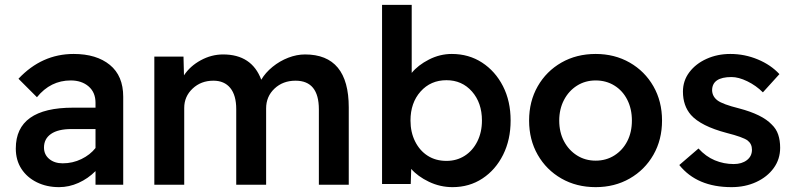

<svg xmlns="http://www.w3.org/2000/svg" viewBox="-20 -760 3266 790"><path d="M223 10Q172 10 131.5 -10Q91 -30 68 -65.5Q45 -101 45 -149Q45 -317 281 -317H373V-337Q373 -380 344.5 -404.5Q316 -429 271 -429Q188 -429 132 -360L56 -436Q152 -538 283 -538Q377 -538 432 -493Q487 -448 487 -362V0H373V-56Q342 -25 303 -7.5Q264 10 223 10ZM238 -88Q279 -88 315 -105.5Q351 -123 373 -151V-229H274Q219 -229 190 -209Q161 -189 161 -153Q161 -124 182.5 -106Q204 -88 238 -88Z M615 0V-527H735L737 -450Q762 -488 806 -512Q850 -536 898 -536Q1016 -536 1055 -432Q1072 -461 1101.5 -485Q1131 -509 1166 -522.5Q1201 -536 1235 -536Q1415 -536 1415 -318V0H1292V-310Q1292 -428 1196 -428Q1144 -428 1109.5 -395.5Q1075 -363 1075 -314V0H952V-311Q952 -368 927.5 -398Q903 -428 858 -428Q807 -428 772.5 -395.5Q738 -363 738 -316V0Z M1842 10Q1791 10 1745 -12Q1699 -34 1672 -65L1670 -3H1552V-740H1674V-460Q1700 -492 1745 -515Q1790 -538 1839 -538Q1909 -538 1963.5 -502.5Q2018 -467 2049.5 -405.5Q2081 -344 2081 -264Q2081 -185 2050 -123Q2019 -61 1965 -25.5Q1911 10 1842 10ZM1817 -98Q1859 -98 1892 -119Q1925 -140 1944 -178Q1963 -216 1963 -264Q1963 -337 1922 -383.5Q1881 -430 1817 -430Q1752 -430 1710.5 -383.5Q1669 -337 1669 -264Q1669 -216 1688 -178Q1707 -140 1740 -119Q1773 -98 1817 -98Z M2431 10Q2352 10 2290 -25.5Q2228 -61 2192.5 -123Q2157 -185 2157 -264Q2157 -343 2192.5 -405Q2228 -467 2290 -502.5Q2352 -538 2431 -538Q2509 -538 2571 -502.5Q2633 -467 2668.5 -405Q2704 -343 2704 -264Q2704 -185 2668.5 -123Q2633 -61 2571 -25.5Q2509 10 2431 10ZM2431 -99Q2474 -99 2508 -120.5Q2542 -142 2561 -179Q2580 -216 2580 -264Q2580 -312 2561 -349.5Q2542 -387 2508 -408Q2474 -429 2431 -429Q2388 -429 2354 -407.5Q2320 -386 2300.5 -348.5Q2281 -311 2281 -264Q2281 -216 2300.5 -179Q2320 -142 2354 -120.5Q2388 -99 2431 -99Z M2990 10Q2848 10 2775 -81L2854 -149Q2884 -116 2921 -100.5Q2958 -85 2999 -85Q3032 -85 3053 -101Q3074 -117 3074 -144Q3074 -168 3056 -182Q3037 -196 2970 -213Q2864 -241 2823 -287Q2790 -325 2790 -383Q2790 -428 2816.5 -463Q2843 -498 2887.5 -518Q2932 -538 2985 -538Q3044 -538 3098 -515.5Q3152 -493 3187 -455L3119 -380Q3091 -408 3055 -425.5Q3019 -443 2990 -443Q2910 -443 2910 -388Q2911 -363 2932 -347Q2953 -331 3021 -314Q3116 -289 3155 -248Q3174 -230 3182 -206Q3190 -182 3190 -152Q3190 -105 3163.5 -68.5Q3137 -32 3091.5 -11Q3046 10 2990 10Z"/></svg>

Font: Readex Pro Medium
Style: Regular
Weight: 500
Designer: Bonnie Shaver-Troup, Thomas Jockin
Foundry: Lexend
Version: Version 1.204; ttfautohint (v1.8.4.7-5d5b)